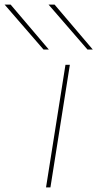

<svg xmlns="http://www.w3.org/2000/svg" viewBox="-119 -810 421 830"><path d="M99 0H80L164 -530H183ZM69 -596 -99 -790H-73L92 -596ZM259 -596 91 -790H117L282 -596Z"/></svg>

Font: Georama Extra Expanded Thin
Style: Italic
Weight: 100
Width: 8
Italic angle: -9°
Designer: Jean-Baptiste Levee
Foundry: Production Type
Version: Version 1.000